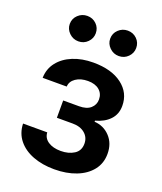

<svg xmlns="http://www.w3.org/2000/svg" viewBox="-142 -851 800 951"><g transform="rotate(20 258.0 -375.0)"><path d="M35.9 -149.5H163.4Q165.1 -119.3 190.7 -102.5Q216.3 -85.6 257.1 -85.6Q298.3 -85.6 327.1 -103.9Q355.8 -122.2 355.8 -159.4Q355.8 -192.5 331.5 -213.1Q307.2 -233.7 267 -233.7H183.6V-324.9H267Q307.2 -324.9 327.9 -343.4Q348.7 -361.9 348.7 -389.9Q348.7 -420.5 326.9 -439.1Q305 -457.7 266.7 -457.7Q228.3 -457.7 202.9 -440.3Q177.6 -422.9 176.5 -395.6H49.7Q50.8 -443.2 78.5 -478.5Q106.2 -513.8 153.6 -533.2Q201 -552.6 260.7 -552.6Q356.5 -552.6 412.3 -510.5Q468 -468.4 468 -399.5Q468 -355.5 440.3 -326.3Q412.6 -297.2 365.8 -284.8V-279.1Q414.4 -276.3 447.4 -241.3Q480.5 -206.3 480.5 -151.3Q480.5 -101.2 451.7 -64.8Q422.9 -28.4 372.7 -8.9Q322.4 10.7 257.8 10.7Q195 10.7 145.2 -8.3Q95.5 -27.3 66.6 -63.2Q37.6 -99.1 35.9 -149.5ZM153.4 -625.7Q125.4 -625.7 104.9 -645.6Q84.5 -665.5 84.5 -692.5Q84.5 -720.9 104.9 -740.2Q125.4 -759.6 153.4 -759.6Q182.2 -759.6 201.9 -740.2Q221.6 -720.9 221.6 -692.5Q221.6 -665.5 201.9 -645.6Q182.2 -625.7 153.4 -625.7ZM366.5 -625.7Q338.4 -625.7 318 -645.6Q297.6 -665.5 297.6 -692.5Q297.6 -720.9 318 -740.2Q338.4 -759.6 366.5 -759.6Q395.2 -759.6 415 -740.2Q434.7 -720.9 434.7 -692.5Q434.7 -665.5 415 -645.6Q395.2 -625.7 366.5 -625.7Z"/></g></svg>

Font: Inter Zeller Semi Bold
Style: Regular
Weight: 600
Designer: Rasmus Andersson; Joe Bland
Foundry: zeller
Version: Version 3.015;git-dec3a8cb1